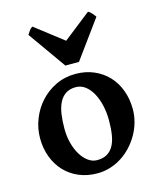

<svg xmlns="http://www.w3.org/2000/svg" viewBox="-113 -819 751 912"><g transform="rotate(-15 262.5 -362.5)"><path d="M370.1 -214.8Q370.1 -253.4 362.1 -288.3Q354 -323.2 339.4 -349.9Q324.7 -376.5 304 -392.1Q283.2 -407.7 258.3 -407.7Q228 -407.7 208 -394.3Q188 -380.9 176.3 -357.2Q164.6 -333.5 159.9 -301Q155.3 -268.6 155.3 -231Q155.3 -192.4 164.3 -158.7Q173.3 -125 188.7 -100.1Q204.1 -75.2 224.4 -60.8Q244.6 -46.4 267.1 -46.4Q296.4 -46.4 315.9 -57.6Q335.4 -68.8 347.7 -90.3Q359.9 -111.8 365 -143.1Q370.1 -174.3 370.1 -214.8ZM493.2 -236.8Q493.2 -204.1 484.4 -172.9Q475.6 -141.6 459.7 -113.8Q443.8 -85.9 421.9 -62.3Q399.9 -38.6 373.3 -21.5Q346.7 -4.4 316.2 5.1Q285.6 14.6 253.4 14.6Q203.1 14.6 162.1 -2.9Q121.1 -20.5 92.3 -51.3Q63.5 -82 47.6 -124.5Q31.7 -167 31.7 -216.8Q31.7 -265.1 49.6 -310.5Q67.4 -356 99.4 -391.1Q131.3 -426.3 175.5 -447.5Q219.7 -468.8 272.5 -468.8Q322.3 -468.8 363 -451.2Q403.8 -433.6 432.9 -402.6Q461.9 -371.6 477.5 -329.1Q493.2 -286.6 493.2 -236.8ZM304.2 -519.5H237.3L105.5 -705.6Q111.3 -715.3 118.4 -725.1Q125.5 -734.9 133.8 -738.8L271.5 -632.3L407.2 -738.8Q415.5 -734.9 424.3 -725.1Q433.1 -715.3 439.9 -705.6Z"/></g></svg>

Font: Gentium Basic
Style: Bold
Weight: 700
Designer: J. Victor Gaultney and Annie Olsen
Foundry: SIL International
Version: Version 1.100